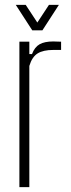

<svg xmlns="http://www.w3.org/2000/svg" viewBox="-20 -772 292 792"><path d="M60 0V-600H101V-549H112Q123 -578 143.5 -589.5Q164 -601 200 -601Q207 -601 214.5 -600.5Q222 -600 232 -600V-566H200Q158 -566 135 -551.5Q112 -537 101 -500V0ZM45 -752H86L134 -679L182 -752H223L155 -647H113Z"/></svg>

Font: Big Shoulders Text Thin
Style: Regular
Weight: 100
Designer: Patric King
Foundry: XO Type Co
Version: Version 1.000; ttfautohint (v1.8.2)